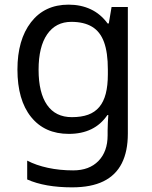

<svg xmlns="http://www.w3.org/2000/svg" viewBox="-20 -566 655 826"><path d="M275 -546Q328 -546 370.5 -526Q413 -506 443 -465H448L460 -536H530V9Q530 85 504 136.5Q478 188 425 214Q372 240 290 240Q232 240 183.5 231.5Q135 223 97 206V125Q135 145 186 156Q237 167 295 167Q364 167 403.5 126.5Q443 86 443 16V-5Q443 -17 444 -39.5Q445 -62 446 -71H442Q414 -30 372.5 -10Q331 10 276 10Q172 10 113.5 -63Q55 -136 55 -267Q55 -395 113.5 -470.5Q172 -546 275 -546ZM287 -472Q220 -472 183 -418.5Q146 -365 146 -266Q146 -167 182.5 -114.5Q219 -62 289 -62Q330 -62 359 -72.5Q388 -83 407 -105.5Q426 -128 435 -163Q444 -198 444 -246V-267Q444 -340 427.5 -385Q411 -430 376 -451Q341 -472 287 -472Z"/></svg>

Font: hexloriya05
Style: Book
Weight: 400
Designer: Jelle Bosma - Monotype Design Team
Foundry: Monotype Imaging Inc.
Version: Version 2.003